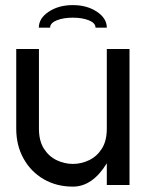

<svg xmlns="http://www.w3.org/2000/svg" viewBox="-20 -712 561 739"><path d="M391.1 -523.4H478.5V0H391.1V-83.5Q335.9 6.3 260.7 6.3Q197.3 6.3 147.9 -22.5Q98.6 -51.3 70.6 -101.8Q42.5 -152.3 42.5 -216.8V-523.4H129.9V-216.8Q129.9 -169.9 148.9 -139.9Q168 -109.9 198 -95.5Q228 -81.1 260.7 -81.1Q293 -81.1 323 -95.5Q353 -109.9 372.1 -139.9Q391.1 -169.9 391.1 -216.8ZM260.3 -692.4Q314.5 -692.4 352.8 -667Q391.1 -641.6 391.1 -605.5H347.7Q347.7 -623.5 322 -633.8Q296.4 -644 260.3 -644Q224.1 -644 198.5 -633.8Q172.9 -623.5 172.9 -605.5H129.4Q129.4 -641.6 167.7 -667Q206.1 -692.4 260.3 -692.4Z"/></svg>

Font: Qaz
Style: Regular
Weight: 400
Designer: GGBotNet
Foundry: f0n7
Version: 0.70